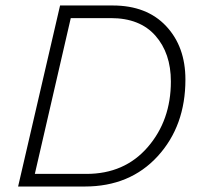

<svg xmlns="http://www.w3.org/2000/svg" viewBox="-20 -680 737 700"><path d="M46 0 199 -660H391Q515 -660 585.5 -585Q656 -510 656 -390Q656 -221 555 -110.5Q454 0 289 0ZM107 -46H295Q434 -46 518.5 -143.5Q603 -241 603 -383Q603 -486 546.5 -550Q490 -614 384 -614H238Z"/></svg>

Font: Elaine Sans Light
Style: Italic
Weight: 300
Italic angle: -13°
Designer: Wei Huang
Foundry: Wei Huang
Version: Version 2.001;December 24, 2019;FontCreator 12.0.0.2547 64-b